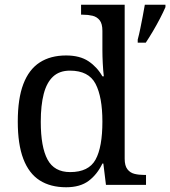

<svg xmlns="http://www.w3.org/2000/svg" viewBox="-20 -780 718 810"><path d="M259 10Q193 10 147.5 -19Q102 -48 78.5 -109.5Q55 -171 55 -267Q55 -364 78.5 -425.5Q102 -487 147.5 -516.5Q193 -546 259 -546Q317 -546 353.5 -521.5Q390 -497 412 -458H418Q415 -483 413.5 -513.5Q412 -544 412 -568V-650Q412 -680 400.5 -694.5Q389 -709 370.5 -713.5Q352 -718 330 -718H322V-760H506V-110Q506 -81 517.5 -66Q529 -51 547.5 -46.5Q566 -42 588 -42H596V0H427L416 -90H412Q390 -44 354 -17Q318 10 259 10ZM276 -54Q354 -54 383 -106.5Q412 -159 412 -267Q412 -371 383 -426.5Q354 -482 275 -482Q231 -482 204 -457Q177 -432 164.5 -384Q152 -336 152 -266Q152 -160 180.5 -107Q209 -54 276 -54ZM561 -613Q567 -635 572 -660Q577 -685 582 -710.5Q587 -736 591 -760H678V-750Q669 -729 655 -702Q641 -675 625 -648Q609 -621 595 -600H561Z"/></svg>

Font: Noto Serif Ethiopic
Style: Regular
Weight: 400
Designer: Monotype Design Team
Foundry: Monotype Imaging Inc.
Version: Version 2.102